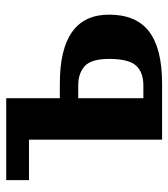

<svg xmlns="http://www.w3.org/2000/svg" viewBox="18 -558 540 616"><g transform="rotate(-90 288.0 -250.0)"><path d="M322 -269H281V-60H322Q364 -60 385.5 -83.5Q407 -107 407 -170Q407 -227 384 -248Q361 -269 322 -269ZM281 -500V-328H328Q549 -328 549 -170Q549 -83 494.5 -41.5Q440 0 328 0H148V-427H18V-500Z"/></g></svg>

Font: ArsenalBold
Style: Bold
Weight: 700
Designer: Andrij Shevchenko
Foundry: Stairsfor.com
Version: Version 1.000